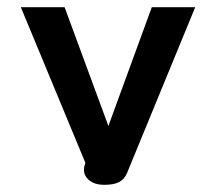

<svg xmlns="http://www.w3.org/2000/svg" viewBox="-20 -505 602 535"><path d="M214 -32Q214 -40 216 -45L218 -51L38 -485H160L282 -154L403 -485H524L334 -23Q327 -6 312.5 2Q298 10 270 10Q245 10 229.5 -2Q214 -14 214 -32Z"/></svg>

Font: Niramit SemiBold
Style: Regular
Weight: 600
Designer: Katatrad Aksorn Co.,Ltd.
Foundry: Cadson Demak Co.,Ltd.
Version: Version 1.001; ttfautohint (v1.6)